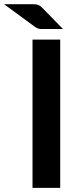

<svg xmlns="http://www.w3.org/2000/svg" viewBox="-69 -916 403 936"><path d="M224.5 0H89.5V-723H224.5ZM88 -895.5Q98 -895.5 105 -894.8Q112 -894 117.8 -891.8Q123.5 -889.5 128.5 -885.5Q133.5 -881.5 139.5 -875.5L238 -774.5H140.5Q133.5 -774.5 128.2 -774.8Q123 -775 118.5 -776.2Q114 -777.5 109.5 -780Q105 -782.5 99.5 -786.5L-49 -895.5Z"/></svg>

Font: LatoHex
Style: Bold
Weight: 700
Designer: Lukasz Dziedzic
Foundry: tyPoland Lukasz Dziedzic
Version: Version 1.104; Western+Polish opensource